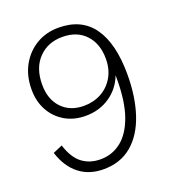

<svg xmlns="http://www.w3.org/2000/svg" viewBox="-132 -826 864 941"><g transform="rotate(-20 300.0 -356.0)"><path d="M277 -720Q397 -720 457 -635Q517 -550 517 -389Q517 -273 487 -183Q457 -93 397.5 -42.5Q338 8 249 8Q175 8 123 -32.5Q71 -73 46 -151L95 -172Q117 -103 156.5 -73Q196 -43 252 -43Q313 -43 360 -80Q407 -117 434 -192.5Q461 -268 461 -385V-405Q437 -342 382.5 -305Q328 -268 257 -268Q195 -268 148.5 -295.5Q102 -323 76 -370.5Q50 -418 50 -479Q50 -551 80 -605Q110 -659 161 -689.5Q212 -720 277 -720ZM279 -671Q203 -671 155 -621Q107 -571 107 -484Q107 -408 150 -362.5Q193 -317 265 -317Q315 -317 355.5 -339Q396 -361 420 -402Q444 -443 444 -498Q444 -576 400 -623.5Q356 -671 279 -671Z"/></g></svg>

Font: Livvic Light
Style: Regular
Weight: 300
Designer: Jacques Le Bailly, Baron von Fonthausen
Version: Version 1.001; ttfautohint (v1.8.2)